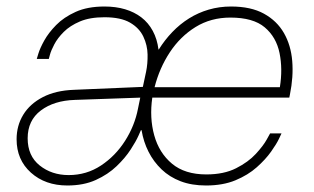

<svg xmlns="http://www.w3.org/2000/svg" viewBox="-20 -560 965 590"><path d="M187 10Q119 10 75 -29.5Q31 -69 31 -132Q31 -174 51.5 -207.5Q72 -241 111.5 -261.5Q151 -282 207 -284L419 -293L429 -340Q434 -364 433.5 -392.5Q433 -421 420.5 -447.5Q408 -474 379.5 -490.5Q351 -507 301 -507Q256 -507 225.5 -494Q195 -481 176 -462Q157 -443 147 -424Q137 -405 133.5 -392Q130 -379 130 -379H93Q93 -379 98 -395.5Q103 -412 116 -435.5Q129 -459 152.5 -483Q176 -507 212.5 -523.5Q249 -540 301 -540Q336 -540 364.5 -531.5Q393 -523 414.5 -506.5Q436 -490 449.5 -465Q463 -440 467 -408H468Q486 -437 509.5 -461.5Q533 -486 561 -503.5Q589 -521 621.5 -530.5Q654 -540 690 -540Q751 -540 791 -518Q831 -496 852.5 -458.5Q874 -421 878 -372.5Q882 -324 871 -270L869 -260H448Q439 -198 454 -144Q469 -90 508.5 -57Q548 -24 614 -24Q668 -24 705.5 -43Q743 -62 766 -87Q789 -112 799.5 -131Q810 -150 810 -150H845Q845 -150 837.5 -134Q830 -118 813 -94Q796 -70 769 -46Q742 -22 703.5 -6Q665 10 613 10Q569 10 535 -3Q501 -16 476.5 -39.5Q452 -63 436.5 -93.5Q421 -124 415 -160H413Q413 -160 405.5 -143Q398 -126 381.5 -100.5Q365 -75 338.5 -49.5Q312 -24 274.5 -7Q237 10 187 10ZM191 -22Q246 -22 290.5 -51.5Q335 -81 364.5 -127.5Q394 -174 404 -226L411 -260L210 -253Q146 -251 105.5 -220.5Q65 -190 65 -135Q65 -81 102 -51.5Q139 -22 191 -22ZM455 -292H840Q849 -348 839 -397Q829 -446 793.5 -476Q758 -506 688 -506Q628 -506 581 -477Q534 -448 502 -399.5Q470 -351 455 -292Z"/></svg>

Font: Be Vietnam Pro Variable Thin
Style: Italic
Weight: 100
Italic angle: -12°
Designer: Lam Bao, Tony Le, Vietanh Nguyen
Foundry: Yellow Type Foundry
Version: Version 1.002